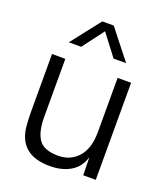

<svg xmlns="http://www.w3.org/2000/svg" viewBox="-141 -854 828 963"><g transform="rotate(20 273.0 -372.0)"><path d="M238 14Q78 14 61 -128Q57 -164 57 -218V-518H128V-208Q128 -129 155.5 -89Q183 -49 259 -49Q325 -49 366 -95Q407 -141 407 -229V-518H479V0H412L410 -96Q395 -42 349.5 -14Q304 14 238 14ZM116 -602 238 -758H299L422 -602H355L268 -716L182 -602Z"/></g></svg>

Font: Nacelle Light
Style: Regular
Weight: 300
Designer: Sora Sagano
Foundry: Sora Sagano
Version: Version 1.000;FEAKit 1.0